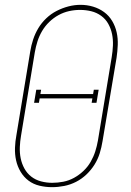

<svg xmlns="http://www.w3.org/2000/svg" viewBox="-20 -766 540 794"><path d="M195 8Q169 8 143.5 2Q118 -4 98 -19Q78 -34 65 -56Q52 -78 46.5 -103Q41 -128 42 -155Q43 -182 48 -208L105 -553Q109 -578 117 -602.5Q125 -627 138.5 -649.5Q152 -672 171.5 -690.5Q191 -709 214.5 -721Q238 -733 263 -739.5Q288 -746 313 -746Q340 -746 365 -738.5Q390 -731 410.5 -716Q431 -701 444 -679Q457 -657 462.5 -632Q468 -607 467 -580.5Q466 -554 462 -527L404 -182Q400 -157 392.5 -132.5Q385 -108 371 -85.5Q357 -63 337.5 -44.5Q318 -26 294.5 -14Q271 -2 245.5 3Q220 8 195 8ZM196 -10Q219 -10 242 -14.5Q265 -19 286 -30.5Q307 -42 325 -59Q343 -76 355 -97Q367 -118 374 -140Q381 -162 385 -185L442 -530Q446 -554 447 -578Q448 -602 443.5 -624.5Q439 -647 428 -667Q417 -687 398.5 -700.5Q380 -714 357.5 -719.5Q335 -725 311 -725Q288 -725 265.5 -720Q243 -715 222 -703.5Q201 -692 183.5 -675Q166 -658 154 -637.5Q142 -617 135 -595Q128 -573 124 -550L67 -205Q63 -182 62 -158Q61 -134 65.5 -111.5Q70 -89 81 -69Q92 -49 109.5 -35.5Q127 -22 149.5 -16Q172 -10 196 -10ZM121 -341 130 -395H150L147 -377H365L368 -395H388L379 -341H359L362 -359H144L141 -341Z"/></svg>

Font: Iosevka Curly Slab ThObl
Style: Regular
Weight: 100
Italic angle: -9°
Monospace: yes
Designer: Belleve Invis
Foundry: Belleve Invis
Version: Version 11.0.0; ttfautohint (v1.8.3)